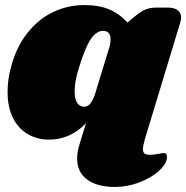

<svg xmlns="http://www.w3.org/2000/svg" viewBox="-20 -549 736 759"><path d="M553 0Q545 29 545 40Q545 53 551.5 58Q558 63 573 63Q586 63 604.5 59.5Q623 56 628 56Q640 56 640 72Q640 97 610 125Q580 153 532 171.5Q484 190 435 190Q363 190 324 160.5Q285 131 285 78Q285 51 293 26L320 -62Q258 3 173 3Q128 3 90.5 -18.5Q53 -40 31.5 -82.5Q10 -125 10 -184Q10 -233 22 -278Q43 -361 87.5 -417.5Q132 -474 190.5 -501.5Q249 -529 312 -529Q371 -529 411.5 -512Q452 -495 484 -460L513 -484Q534 -502 553 -510.5Q572 -519 599 -519H644Q669 -519 682.5 -508.5Q696 -498 696 -479Q696 -474 692 -458ZM406 -342 412 -361Q417 -377 417 -394Q417 -427 387 -427Q362 -427 340 -396Q318 -365 293 -284Q275 -229 275 -188Q275 -157 285.5 -142Q296 -127 313 -127Q326 -127 336 -138.5Q346 -150 355 -175Z"/></svg>

Font: Shrikhand
Style: Regular
Weight: 400
Italic angle: -14°
Designer: Jonny Pinhorn
Foundry: Jonny Pinhorn
Version: Version 1.001;PS 1.001;hotconv 1.0.88;makeotf.lib2.5.647800